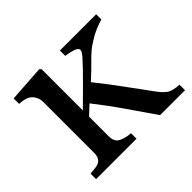

<svg xmlns="http://www.w3.org/2000/svg" viewBox="-119 -640 793 793"><g transform="rotate(-45 277.0 -243.5)"><path d="M554.2 0H408.7Q370.6 -55.2 327.1 -118.2Q283.7 -181.2 236.8 -240.7L196.8 -203.1V-88.9Q196.8 -71.3 203.1 -59.8Q209.5 -48.3 223.6 -43Q235.4 -38.1 246.1 -35.6Q256.8 -33.2 271 -32.2V0H34.7V-32.2Q45.9 -33.2 58.1 -34.4Q70.3 -35.6 78.6 -38.1Q92.3 -42.5 99.1 -53.5Q106 -64.5 106 -82V-379.4Q106 -396 98.9 -409.9Q91.8 -423.8 79.1 -432.6Q69.8 -438.5 57.1 -441.2Q44.4 -443.8 29.8 -444.8V-476.6L189.9 -487.3L196.8 -480V-239.3Q234.9 -277.3 279.1 -321Q323.2 -364.7 353.5 -398.9Q357.4 -403.3 362.1 -410.4Q366.7 -417.5 366.7 -421.9Q366.7 -435.1 345.5 -441.4Q324.2 -447.8 304.7 -450.2V-481.4H516.6V-451.2Q475.6 -439 444.1 -420.7Q412.6 -402.3 396 -387.7Q384.3 -377.9 362.8 -356Q341.3 -334 302.7 -298.3Q342.8 -249 392.8 -180.2Q442.9 -111.3 465.8 -80.6Q487.3 -51.8 504.4 -43Q521.5 -34.2 554.2 -32.2Z"/></g></svg>

Font: UniBurma_GGSerif
Style: Book
Weight: 400
Designer: Victor San Kho Lin (for Burmese only and related typography optimization with it)
Foundry: http://www.unimm.org
Version: 2.0